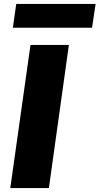

<svg xmlns="http://www.w3.org/2000/svg" viewBox="-20 -950 503 970"><path d="M463 -930H62L45 -810H445ZM134 -723 32 0H227L328 -723Z"/></svg>

Font: United Sans Black
Style: Italic
Weight: 900
Italic angle: -8°
Designer: Pablo Impallari, Rodrigo Fuenzalida (Modified by Dan O. Williams)
Version: Version 1.000;PS 001.000;hotconv 1.0.88;makeotf.lib2.5.64775